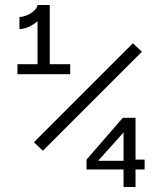

<svg xmlns="http://www.w3.org/2000/svg" viewBox="-20 -750 660 770"><path d="M130.5 -730H166.5Q166.5 -708 149.5 -685.5Q132.5 -663 107 -648.2Q81.5 -633.5 58 -633.5V-682Q70.5 -682 87 -688.5Q103.5 -695 116 -706.2Q128.5 -717.5 130.5 -730ZM130.5 -452.5V-730H179.5V-452.5ZM50 -492.5H261.5V-452.5H50ZM549 -542.5 152 -145.5 116 -179.5 513 -576.5ZM475.5 0V-236.5L489.5 -234.5L367.5 -98.5L356 -105H490.5L501 -110H560V-70.5H327V-110L472.5 -277.5H523.5V0Z"/></svg>

Font: Monaspace Radon Var
Style: Regular
Weight: 400
Designer: Riley Cran and the Lettermatic Team
Version: Version 1.000 (Monaspace Radon Var)